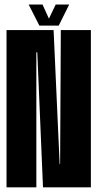

<svg xmlns="http://www.w3.org/2000/svg" viewBox="-20 -804 420 824"><path d="M8 0H136V-579.5H140L164.5 0H370V-675H241L238 -99.5H236L210 -675H8ZM149 -694H232L277 -784.5H219L190 -724L162.5 -784.5H103Z"/></svg>

Font: Anybody UltraCondensed
Style: Bold
Weight: 700
Width: 1
Version: Version 1.113;gftools[0.9.25]